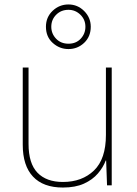

<svg xmlns="http://www.w3.org/2000/svg" viewBox="-20 -831 613 861"><path d="M481 -528V0H460L456 -111H454Q443 -81 419 -53Q395 -25 356.5 -7.5Q318 10 262 10Q174 10 128 -39Q82 -88 82 -182V-528H108V-186Q108 -98 148 -56.5Q188 -15 262 -15Q348 -15 401.5 -66.5Q455 -118 455 -226V-528ZM287 -611Q247 -611 216.5 -638.5Q186 -666 186 -711Q186 -754 216 -782.5Q246 -811 287 -811Q328 -811 357.5 -781.5Q387 -752 387 -711Q387 -667 357.5 -639Q328 -611 287 -611ZM287 -635Q321 -635 342 -657.5Q363 -680 363 -711Q363 -743 340.5 -765Q318 -787 287 -787Q254 -787 232 -765Q210 -743 210 -711Q210 -680 231.5 -657.5Q253 -635 287 -635Z"/></svg>

Font: Noto Sans Oriya Thin
Style: Regular
Weight: 100
Designer: Amélie Bonet and Sol Matas
Foundry: Google LLC
Version: Version 2.006; ttfautohint (v1.8.4.7-5d5b)